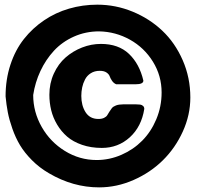

<svg xmlns="http://www.w3.org/2000/svg" viewBox="-20 -771 844 822"><path d="M3.9 -358.4Q3.9 -431.2 24.7 -494.1Q45.4 -557.1 82.3 -603.8Q119.1 -650.4 168.5 -683.8Q217.8 -717.3 275.9 -734.1Q334 -751 396.5 -751Q475.1 -751 547.6 -721.2Q620.1 -691.4 674.8 -639.6Q729.5 -587.9 762.2 -513.2Q794.9 -438.5 794.9 -353.5Q794.9 -278.8 762.7 -208Q730.5 -137.2 677.2 -84.7Q624 -32.2 552 -0.5Q480 31.2 404.3 31.2Q292.5 31.2 189.5 -29.3Q148.4 -53.2 116.7 -85.2Q85 -117.2 65.7 -149.4Q46.4 -181.6 33 -220Q19.5 -258.3 13.4 -290.3Q7.3 -322.3 3.9 -358.4ZM404.3 -636.7Q346.7 -636.7 296.4 -614.3Q246.1 -591.8 210.9 -553.7Q175.8 -515.6 153.1 -467Q130.4 -418.5 122.1 -364.3Q122.1 -291.5 158.7 -227.3Q195.3 -163.1 258.1 -124.5Q320.8 -85.9 393.6 -85.9Q448.7 -85.9 499.8 -108.2Q550.8 -130.4 588.6 -168.5Q626.5 -206.5 649.2 -260.5Q671.9 -314.5 671.9 -375Q671.9 -446.8 634.8 -506.8Q597.7 -566.9 536.4 -601.1Q475.1 -635.3 404.3 -636.7ZM401.4 -261.7Q416 -261.7 425.5 -266.4Q435.1 -271 439.2 -277.8Q443.4 -284.7 448.5 -293Q453.6 -301.3 459 -308.1Q464.4 -314.9 476.6 -319.6Q488.8 -324.2 506.8 -324.2H563.5Q573.7 -324.2 580.3 -323.2Q586.9 -322.3 592.3 -317.6Q597.7 -313 597.7 -304.7Q585.9 -229 535.9 -183.3Q485.8 -137.7 416 -137.7Q369.6 -137.7 331.3 -150.9Q293 -164.1 267.6 -186Q242.2 -208 224.6 -237.5Q207 -267.1 199.2 -299.1Q191.4 -331.1 191.4 -365.2Q191.4 -414.1 210.4 -455.8Q229.5 -497.6 260.7 -524.9Q292 -552.2 331.3 -567.6Q370.6 -583 412.1 -583Q487.3 -583 532.2 -540.3Q577.1 -497.6 593.8 -425.8Q593.8 -410.2 560.5 -410.2H477.5Q466.8 -414.6 459.7 -425Q452.6 -435.5 449.5 -444.6Q446.3 -453.6 435.8 -460.7Q425.3 -467.8 407.2 -467.8Q384.8 -467.8 368.7 -457.5Q352.5 -447.3 344 -430.7Q335.4 -414.1 331.8 -396.5Q328.1 -378.9 328.1 -360.4Q328.1 -319.3 346.4 -290.5Q364.7 -261.7 401.4 -261.7Z"/></svg>

Font: Bowlby One SC
Style: Regular
Weight: 400
Width: 1
Version: Version 1.2